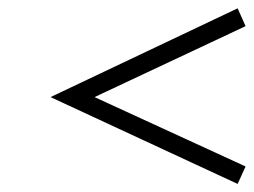

<svg xmlns="http://www.w3.org/2000/svg" viewBox="-20 -540 626 473"><path d="M565.4 -86.9 104.5 -300.8 565.4 -519.5 585 -475.6 212.9 -300.8 585 -129.9Z"/></svg>

Font: Thabit-Oblique
Style: Oblique
Weight: 500
Designer: Regenerated by Nadim Shaikli
Foundry: MAK Alagha
Version: 0.01